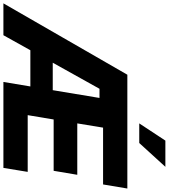

<svg xmlns="http://www.w3.org/2000/svg" viewBox="20 -1039 991 1127"><g transform="rotate(90 515.5 -475.5)"><path d="M-28.3 0 390.6 -727.5H1058.6L1034.7 -585H701.2L676.3 -433.6H978L954.6 -294.9H653.3L627.9 -142.6H960.9L937.5 0H433.1L526.9 -564H473.1L158.7 0ZM170.4 -158.2 191.9 -289.6H564.9L543.5 -158.2ZM676.3 -797.4 777.3 -950.7H931.2L791.5 -797.4Z"/></g></svg>

Font: Inter 20pt ExtraBold
Style: Italic
Weight: 800
Italic angle: -9.3988°
Version: Version 4.001;git-66647c0bb